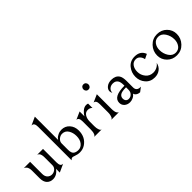

<svg xmlns="http://www.w3.org/2000/svg" viewBox="107 -1625 2523 2523"><g transform="rotate(-45 1368.0 -364.0)"><path d="M320 -58Q270 12 197 12Q146 12 113 -21.5Q80 -55 80 -124V-266Q80 -292 74 -311.5Q68 -331 59.5 -340.5Q51 -350 43 -356Q35 -362 29 -363L23 -364H144V-139Q144 -92 169.5 -67Q195 -42 230 -42Q265 -42 292.5 -65.5Q320 -89 320 -127V-273Q320 -297 315.5 -315.5Q311 -334 304 -343Q297 -352 290 -357Q283 -362 278 -363L274 -364H384V-113Q384 -40 428 -40H434L320 12Z M544 -615Q544 -688 500 -688H494L608 -740V-307Q614 -317 625.5 -329.5Q637 -342 667.5 -357Q698 -372 734 -372Q801 -372 844.5 -323.5Q888 -275 888 -202Q888 -82 798 -19Q753 12 696 12Q656 12 611 -5Q590 -13 579 -13Q562 -13 544 7ZM608 -122Q608 -59 639 -40Q664 -24 703 -24Q751 -24 783.5 -64.5Q816 -105 816 -172Q816 -235 786.5 -281.5Q757 -328 701 -328Q667 -328 637.5 -302.5Q608 -277 608 -240Z M1072 -281Q1087 -313 1121.5 -342.5Q1156 -372 1191 -372Q1213 -372 1224 -366V-284Q1202 -311 1162 -311Q1120 -311 1096 -274.5Q1072 -238 1072 -181V-100Q1072 -61 1080.5 -36.5Q1089 -12 1096.5 -6.5Q1104 -1 1110 0H969Q972 0 976 -2Q980 -4 986 -10.5Q992 -17 996.5 -26.5Q1001 -36 1004.5 -55.5Q1008 -75 1008 -100V-251Q1008 -324 964 -324L1072 -372Z M1393.5 -507.5Q1381 -493 1359 -493Q1337 -493 1324.5 -507.5Q1312 -522 1312 -541Q1312 -560 1324.5 -574.5Q1337 -589 1359 -589Q1381 -589 1393.5 -574.5Q1406 -560 1406 -541Q1406 -522 1393.5 -507.5ZM1328 -251Q1328 -324 1284 -324L1392 -372V-100Q1392 -73 1396 -52.5Q1400 -32 1406 -22.5Q1412 -13 1418 -7.5Q1424 -2 1428 -1L1432 0H1288Q1290 0 1292.5 -1Q1295 -2 1302 -7.5Q1309 -13 1314 -22.5Q1319 -32 1323.5 -52.5Q1328 -73 1328 -100Z M1813 12Q1781 11 1759 -5Q1737 -21 1734 -42Q1716 -16 1686.5 -2Q1657 12 1628 12Q1582 12 1551 -14.5Q1520 -41 1520 -84Q1520 -195 1728 -195V-206Q1728 -261 1712 -287Q1690 -324 1640 -324Q1601 -324 1575.5 -301Q1550 -278 1550 -241Q1537 -260 1537 -281Q1537 -317 1571 -344.5Q1605 -372 1660 -372Q1738 -372 1771 -320Q1792 -288 1792 -217V-98Q1792 -67 1809.5 -50Q1827 -33 1859 -33H1872ZM1728 -165Q1648 -165 1620 -145Q1592 -125 1592 -91Q1592 -63 1607 -47Q1622 -31 1647 -31Q1687 -31 1712 -65Q1728 -86 1728 -122Z M2089 12Q2008 12 1960 -43.5Q1912 -99 1912 -174Q1912 -253 1961 -312.5Q2010 -372 2093 -372Q2199 -372 2232 -282L2166 -250Q2160 -286 2136.5 -311Q2113 -336 2079 -336Q2030 -336 2003 -298Q1976 -260 1976 -205Q1976 -143 2015.5 -95Q2055 -47 2120 -47Q2156 -47 2188.5 -63.5Q2221 -80 2240 -108Q2229 -52 2188 -20Q2147 12 2089 12Z M2312 -171Q2312 -252 2368.5 -312Q2425 -372 2508 -372Q2589 -372 2642.5 -318.5Q2696 -265 2696 -189Q2696 -108 2639.5 -48Q2583 12 2500 12Q2419 12 2365.5 -41.5Q2312 -95 2312 -171ZM2624 -160Q2624 -227 2588.5 -281.5Q2553 -336 2496 -336Q2443 -336 2413.5 -296Q2384 -256 2384 -200Q2384 -133 2419.5 -78.5Q2455 -24 2512 -24Q2565 -24 2594.5 -64Q2624 -104 2624 -160Z"/></g></svg>

Font: Bellefair
Style: Regular
Weight: 400
Designer: Nick Shinn, Liron Lavi Turkenic
Foundry: Shinntype
Version: Version 1.003;PS 001.003;hotconv 1.0.88;makeotf.lib2.5.64775